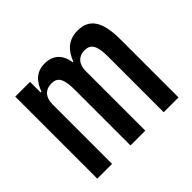

<svg xmlns="http://www.w3.org/2000/svg" viewBox="-127 -691 854 854"><g transform="rotate(-45 300.0 -264.0)"><path d="M137 0V-374C137 -421 163 -444 199 -444C238 -444 253 -420 253 -349V0H346V-374C346 -421 372 -444 407 -444C446 -444 462 -420 462 -349V0H555V-363C555 -470 527 -528 448 -528C386 -528 355 -491 337 -444H333C325 -496 295 -528 241 -528C185 -528 158 -493 142 -449H137V-516H44V0Z"/></g></svg>

Font: IBM Plex Mono Medm
Style: Regular
Weight: 500
Monospace: yes
Designer: Mike Abbink, Paul van der Laan, Pieter van Rosmalen
Foundry: Bold Monday
Version: Version 2.004